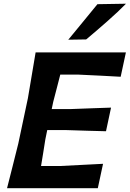

<svg xmlns="http://www.w3.org/2000/svg" viewBox="-20 -988 682 1008"><path d="M17 0Q32 -59.5 45.8 -113.5Q59.5 -167.5 76 -234L126.5 -472.5Q138.5 -543.5 147.8 -598.8Q157 -654 167 -713H641L613.5 -585Q565.5 -587.5 512.2 -590.5Q459 -593.5 387 -596.5H296.5Q288 -563.5 279 -528.5Q270 -493.5 259.5 -453.5L251.5 -415.5H353.5Q420 -418 469 -419.8Q518 -421.5 563 -423L536.5 -299Q490 -300 442 -301.5Q394 -303 329.5 -305H228L218 -256Q212 -218 206.5 -183.5Q201 -149 195.5 -116.5H296.5Q358 -119.5 413.8 -122.5Q469.5 -125.5 521 -128L493.5 0ZM338.5 -779.5Q378 -827 415.5 -873.2Q453 -919.5 491.5 -966L641.5 -968.5Q601.5 -927.5 544 -876.8Q486.5 -826 432.5 -781Z"/></svg>

Font: Commissioner Loud SemiBold
Style: Italic
Weight: 600
Italic angle: -12°
Designer: Kostas Bartsokas
Foundry: Kostas Bartsokas
Version: Version 1.000; ttfautohint (v1.8.3)